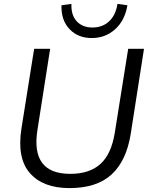

<svg xmlns="http://www.w3.org/2000/svg" viewBox="-20 -955 768 984"><path d="M336 9Q201 9 133.5 -67.5Q66 -144 90 -297L155 -705H237L172 -290Q136 -64 340 -64Q438 -64 494 -114Q550 -164 568 -273L637 -705H718L650 -269Q628 -131 552 -61Q476 9 336 9ZM450 -760Q380 -760 336.5 -805.5Q293 -851 295 -928L346 -935Q344 -877 373.5 -845.5Q403 -814 454 -814Q505 -814 539 -845.5Q573 -877 582 -935L633 -928Q620 -850 570 -805Q520 -760 450 -760Z"/></svg>

Font: Nunito Sans
Style: Italic
Weight: 400
Italic angle: -9°
Designer: Vernon Adams
Foundry: Vernon Adams
Version: Version 3.006; ttfautohint (v1.8.3)